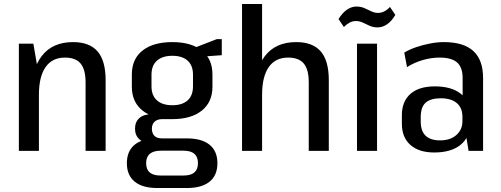

<svg xmlns="http://www.w3.org/2000/svg" viewBox="-20 -760 2521 967"><path d="M411 -345Q411 -410 386 -440Q361 -470 307 -470Q243 -470 209.5 -422Q176 -374 176 -282L136 -211V-272Q136 -407 190 -477.5Q244 -548 348 -548Q431 -548 471.5 -501Q512 -454 512 -356V0H411ZM75 -540H148L176 -378V0H75Z M848 -160Q752 -160 698 -203Q644 -246 644 -323V-385Q644 -463 698 -505.5Q752 -548 848 -548Q943 -548 996.5 -505.5Q1050 -463 1050 -385V-323Q1050 -246 996.5 -203Q943 -160 848 -160ZM773 187Q698 187 658.5 155Q619 123 619 62Q619 1 658 -31Q697 -63 773 -63H921Q996 -63 1035.5 -31Q1075 1 1075 62Q1075 123 1035.5 155Q996 187 921 187ZM905 124Q977 124 977 62Q977 -1 905 -1H790Q716 -1 716 62Q716 125 790 124ZM745 -38Q705 -38 682.5 -58Q660 -78 660 -112Q660 -146 682 -165.5Q704 -185 746 -185H848V-160H797Q772 -160 758.5 -147Q745 -134 745 -112Q745 -89 757.5 -76Q770 -63 796 -63H848V-38ZM848 -230Q898 -230 925 -254.5Q952 -279 952 -325V-384Q952 -430 925 -454.5Q898 -479 848 -479Q798 -479 770.5 -454.5Q743 -430 743 -384V-325Q743 -279 770.5 -254.5Q798 -230 848 -230ZM943 -513 1072 -563H1097V-482L943 -471Z M1535 -345Q1535 -410 1510 -440Q1485 -470 1431 -470Q1367 -470 1333.5 -422Q1300 -374 1300 -282L1259 -211L1260 -272Q1260 -407 1314 -477.5Q1368 -548 1472 -548Q1555 -548 1595.5 -501Q1636 -454 1636 -356V0H1535ZM1199 -740H1300V-368V0H1199Z M1879 -540V0H1778V-540ZM1685 -664Q1704 -695 1727 -711Q1750 -727 1775 -727Q1797 -727 1814.5 -719.5Q1832 -712 1849 -703.5Q1866 -695 1884 -695Q1900 -695 1915 -702.5Q1930 -710 1944 -725L1971 -685Q1953 -654 1930 -638Q1907 -622 1881 -622Q1860 -622 1842 -630Q1824 -638 1807.5 -646Q1791 -654 1773 -654Q1756 -654 1741.5 -646.5Q1727 -639 1712 -624Z M2310 -183V-367Q2310 -421 2282 -445.5Q2254 -470 2194 -470Q2152 -470 2109 -457.5Q2066 -445 2030 -422L2016 -495Q2042 -511 2076 -522.5Q2110 -534 2146.5 -541Q2183 -548 2215 -548Q2315 -548 2364 -503Q2413 -458 2413 -367V0H2340ZM2167 8Q2090 8 2047 -30Q2004 -68 2004 -137V-180Q2004 -249 2047 -287Q2090 -325 2170 -325Q2253 -325 2300 -288.5Q2347 -252 2347 -183V-138Q2347 -69 2299.5 -30.5Q2252 8 2167 8ZM2197 -53Q2248 -53 2278.5 -80Q2309 -107 2309 -150V-172Q2309 -217 2280.5 -241Q2252 -265 2200 -265Q2149 -265 2124 -243Q2099 -221 2099 -170V-148Q2099 -100 2123.5 -76.5Q2148 -53 2197 -53Z"/></svg>

Font: Pathway Extreme SemiCondensed Medium
Style: Regular
Weight: 500
Width: 4
Version: Version 1.001;gftools[0.9.26]